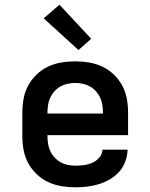

<svg xmlns="http://www.w3.org/2000/svg" viewBox="-20 -789 640 817"><path d="M300 8Q270 8 240.5 3Q211 -2 184.5 -14.5Q158 -27 136 -48Q114 -69 100 -95Q86 -121 80.5 -150.5Q75 -180 75 -210V-310Q75 -340 80.5 -369.5Q86 -399 100 -425Q114 -451 136 -472Q158 -493 184.5 -505.5Q211 -518 240.5 -523Q270 -528 300 -528Q330 -528 359.5 -523Q389 -518 415.5 -505.5Q442 -493 464 -472Q486 -451 500 -425Q514 -399 519.5 -369.5Q525 -340 525 -310V-214H182V-210Q182 -194 184.5 -177.5Q187 -161 194 -146Q201 -131 212 -119Q223 -107 237 -99Q251 -91 267.5 -87.5Q284 -84 300 -84Q319 -84 337.5 -86.5Q356 -89 373 -96.5Q390 -104 402.5 -118.5Q415 -133 416 -152H523Q522 -126 513 -101.5Q504 -77 487 -58Q470 -39 447.5 -26Q425 -13 401 -5.5Q377 2 351.5 5Q326 8 300 8ZM182 -306H418V-310Q418 -326 415.5 -342.5Q413 -359 406 -374Q399 -389 388 -401Q377 -413 363 -421Q349 -429 332.5 -432.5Q316 -436 300 -436Q284 -436 267.5 -432.5Q251 -429 237 -421Q223 -413 212 -401Q201 -389 194 -374Q187 -359 184.5 -342.5Q182 -326 182 -310ZM314 -576 166 -711 233 -769 368 -624Z"/></svg>

Font: Iosevka Aile Semibold
Style: Regular
Weight: 600
Designer: Belleve Invis
Foundry: Belleve Invis
Version: Version 31.1.0; ttfautohint (v1.8.4)